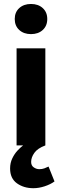

<svg xmlns="http://www.w3.org/2000/svg" viewBox="-20 -743 316 981"><path d="M150.6 218.6Q101.4 218.6 66.5 193.6Q31.6 168.5 31.6 117.8Q31.6 89.5 42.8 66.2Q53.9 43 69.4 26.4Q84.9 9.8 98 0H64.7V-496.1H211.7V0Q171.9 14.8 155.5 38.1Q139.1 61.3 139.1 84.4Q139.1 103.1 152.6 112.2Q166 121.4 180.6 121.4Q195.1 121.4 206.7 117.2Q218.3 113 228 108L258.5 184Q238.3 198.9 208.4 208.8Q178.6 218.6 150.6 218.6ZM138.4 -568.7Q101.5 -568.7 78.4 -589.8Q55.3 -610.9 55.3 -645.9Q55.3 -680.7 78.4 -701.7Q101.5 -722.7 138.4 -722.7Q175.4 -722.7 198.4 -701.7Q221.5 -680.7 221.5 -645.9Q221.5 -610.9 198.4 -589.8Q175.4 -568.7 138.4 -568.7Z"/></svg>

Font: Source Sans Variable
Style: Regular
Weight: 200
Designer: Paul D. Hunt
Foundry: Adobe Systems Incorporated
Version: Version 3.006;hotconv 1.0.111;makeotfexe 2.5.65597